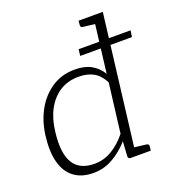

<svg xmlns="http://www.w3.org/2000/svg" viewBox="-133 -837 879 952"><g transform="rotate(-20 306.5 -361.5)"><path d="M335 -562 339 -596H613L608 -562ZM200 6Q138 6 98 -24Q58 -54 43 -111Q28 -168 38 -249Q47 -322 79.5 -380.5Q112 -439 164.5 -473.5Q217 -508 286 -508Q337 -508 371.5 -489Q406 -470 428 -434L464 -729H515L426 -1H398Q384 -1 384 -14L389 -92Q350 -48 302.5 -21Q255 6 200 6ZM220 -35Q269 -35 312 -60.5Q355 -86 391 -131L423 -391Q400 -434 368 -451Q336 -468 292 -468Q234 -468 191.5 -440.5Q149 -413 123 -364Q97 -315 90 -249Q77 -142 109 -88.5Q141 -35 220 -35ZM481 -729 470 -684 395 -693Q390 -694 387 -697.5Q384 -701 385 -706L387 -729ZM409 -1 420 -46 495 -37Q501 -36 503.5 -32.5Q506 -29 506 -24L503 -1Z"/></g></svg>

Font: Aleo Light
Style: Italic
Weight: 300
Italic angle: -7°
Designer: Alessio Laiso
Foundry: Alessio Laiso
Version: Version 2.001;gftools[0.9.29]